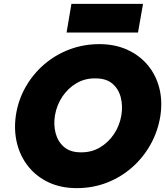

<svg xmlns="http://www.w3.org/2000/svg" viewBox="-20 -946 853 992"><path d="M324 -778 349 -926H719L693 -778ZM62 -350Q74 -429 112 -496Q150 -563 208 -613Q266 -663 339 -690.5Q412 -718 493 -718Q573 -718 636.5 -689.5Q700 -661 742.5 -610.5Q785 -560 802.5 -493.5Q820 -427 809 -350Q797 -271 759.5 -202.5Q722 -134 664 -82.5Q606 -31 533 -2.5Q460 26 377 26Q295 26 232 -3.5Q169 -33 127 -85Q85 -137 68 -205Q51 -273 62 -350ZM264 -350Q256 -301 267.5 -257.5Q279 -214 311 -186.5Q343 -159 397 -159Q452 -158 496 -184Q540 -210 569 -253.5Q598 -297 607 -350Q615 -399 604 -442.5Q593 -486 561 -513.5Q529 -541 474 -541Q419 -542 375 -516Q331 -490 302 -446.5Q273 -403 264 -350Z"/></svg>

Font: Jost* Heavy
Style: Italic
Weight: 800
Italic angle: -10°
Version: Version 3.7